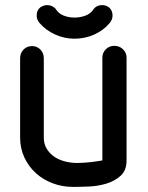

<svg xmlns="http://www.w3.org/2000/svg" viewBox="-20 -735 581 754"><path d="M272 -666Q296 -666 316.5 -674Q337 -682 349 -701Q361 -715 381 -715Q396 -715 408 -706Q422 -694 422 -674Q422 -658 411 -645Q387 -616 350.5 -599.5Q314 -583 272 -583Q233 -583 196.5 -599.5Q160 -616 135 -645Q124 -658 124 -674Q124 -694 138 -706Q152 -715 165 -715Q184 -715 198 -701Q209 -682 229.5 -674Q250 -666 272 -666ZM382 -509Q382 -528 395.5 -541.5Q409 -555 429 -555Q449 -555 463 -541.5Q477 -528 477 -509V-105Q477 -66 454 -45Q431 -24 398 -14Q365 -4 329 -2.5Q293 -1 267 -1Q225 -1 187.5 -15Q150 -29 121.5 -54.5Q93 -80 76 -116Q59 -152 59 -195V-506Q59 -527 72.5 -540.5Q86 -554 106 -554Q125 -554 138.5 -540.5Q152 -527 152 -506V-195Q152 -169 164 -150Q176 -131 194 -119Q212 -107 235.5 -101Q259 -95 283 -95Q296 -95 310.5 -96Q325 -97 338.5 -98.5Q352 -100 363.5 -102Q375 -104 382 -105Z"/></svg>

Font: VDS
Style: Regular
Weight: 400
Designer: artmaker
Foundry: artmaker
Version: Version 1.000 2009 initial release